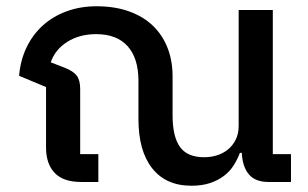

<svg xmlns="http://www.w3.org/2000/svg" viewBox="-20 -581 983 613"><path d="M591 12Q510 12 466 -43.5Q422 -99 422 -201V-323Q422 -395 387.5 -433.5Q353 -472 287 -472Q234 -472 195 -447.5Q156 -423 142 -382L186 -365Q214 -354 225 -339.5Q236 -325 236 -297V-89H294V0H239Q182 0 154.5 -29Q127 -58 127 -110V-303L41 -339Q45 -388 64.5 -429Q84 -470 116.5 -499.5Q149 -529 193 -545Q237 -561 288 -561Q347 -561 392.5 -544.5Q438 -528 468.5 -498.5Q499 -469 515 -428Q531 -387 531 -337V-213Q531 -145 554.5 -112Q578 -79 632 -79Q653 -79 672.5 -85Q692 -91 707.5 -103.5Q723 -116 732.5 -135Q742 -154 742 -179V-549H851V-89H909V0H837Q795 0 774.5 -24.5Q754 -49 752 -93H746Q738 -72 726 -53Q714 -34 695 -19.5Q676 -5 650.5 3.5Q625 12 591 12Z"/></svg>

Font: IBM Plex Thai Medium
Style: Regular
Weight: 500
Designer: Mike Abbink, Paul van der Laan, Pieter van Rosmalen, Ben Mitchell, Mark Frömberg
Foundry: Bold Monday
Version: Version 1.0